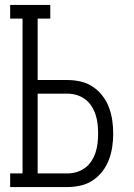

<svg xmlns="http://www.w3.org/2000/svg" viewBox="-20 -755 540 775"><path d="M21 0V-55H71V-680H21V-735H183V-680H132V-432H252Q279 -432 305.5 -426Q332 -420 354.5 -405Q377 -390 393.5 -368.5Q410 -347 419.5 -322Q429 -297 433 -270Q437 -243 437 -216Q437 -189 433 -162Q429 -135 419.5 -110Q410 -85 393.5 -63.5Q377 -42 354.5 -27Q332 -12 305.5 -6Q279 0 252 0ZM252 -55Q271 -55 289.5 -60.5Q308 -66 323.5 -77.5Q339 -89 349.5 -105.5Q360 -122 366 -140.5Q372 -159 374 -178Q376 -197 376 -216Q376 -235 374 -254Q372 -273 366 -291.5Q360 -310 349.5 -326.5Q339 -343 323.5 -354.5Q308 -366 289.5 -371.5Q271 -377 252 -377H132V-55Z"/></svg>

Font: Iosevka Slab Light
Style: Regular
Weight: 300
Monospace: yes
Designer: Belleve Invis
Foundry: Belleve Invis
Version: Version 11.1.0; ttfautohint (v1.8.3)